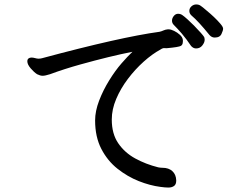

<svg xmlns="http://www.w3.org/2000/svg" viewBox="-20 -825 1040 864"><path d="M946 -656Q933 -656 923 -667Q872 -730 842 -755Q832 -764 832 -776Q832 -788 841.5 -796.5Q851 -805 863 -805Q875 -805 883 -799Q892 -793 908 -779Q947 -747 971 -719Q984 -704 984 -696Q984 -688 977 -673Q970 -656 946 -656ZM901 -646Q901 -634 890.5 -620.5Q880 -607 862 -607Q850 -607 840 -618Q820 -648 798 -674Q779 -696 762 -713Q754 -721 754 -732Q754 -743 762 -753Q770 -763 781.5 -763Q793 -763 802 -756Q820 -743 853 -710Q891 -671 899 -658Q901 -651 901 -646ZM787 -616Q776 -613 754 -610.5Q732 -608 729.5 -608Q727 -608 719.5 -608.5Q712 -609 702 -602Q702 -602 702 -602Q665 -582 626.5 -547.5Q588 -513 555.5 -470Q523 -427 503 -380Q483 -333 483 -287Q483 -223 512 -180.5Q541 -138 588.5 -112Q636 -86 692 -72Q702 -70 711 -70Q739 -70 755.5 -55Q772 -40 773 -14V-12Q773 5 763 12Q753 19 738 19Q723 19 702 16Q655 10 604.5 -10Q554 -30 509 -65.5Q464 -101 436 -155Q408 -209 408 -283Q408 -325 426 -372Q444 -419 471.5 -463.5Q499 -508 527 -540Q555 -572 576 -592Q475 -572 342 -535Q270 -515 205 -491Q183 -484 172 -484Q161 -484 147 -491Q147 -491 147 -491Q133 -500 118 -517.5Q103 -535 103 -549Q103 -558 108.5 -562Q114 -566 121.5 -566Q129 -566 138 -563.5Q147 -561 153 -561Q162 -561 169 -563Q522 -658 698 -682Q707 -684 715.5 -688Q724 -692 735 -693H739Q749 -693 763.5 -686Q778 -679 790 -668Q802 -657 803 -644V-639Q803 -619 787 -616Z"/></svg>

Font: Moon Stars Kai HW
Style: Bold
Weight: 700
Designer: GuiWonder
Version: Version 1.101